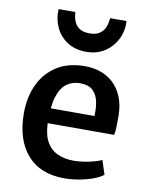

<svg xmlns="http://www.w3.org/2000/svg" viewBox="-91 -889 747 963"><g transform="rotate(10 282.5 -407.5)"><path d="M303 8Q180 8 113.8 -68.2Q47.5 -144.5 47.5 -279.5Q47.5 -360.5 77.2 -424.5Q107 -488.5 164.2 -525.8Q221.5 -563 305 -564Q347.5 -565 385.2 -552.5Q423 -540 452.2 -513.8Q481.5 -487.5 499 -446.8Q516.5 -406 517.5 -350Q517.5 -319 517 -293.8Q516.5 -268.5 512.5 -250H119.5L129.5 -326H398.5Q401 -366 393.8 -400.2Q386.5 -434.5 364.2 -455Q342 -475.5 299 -475.5Q261.5 -475.5 232.2 -454.8Q203 -434 187.2 -384.2Q171.5 -334.5 174 -247.5Q176.5 -187.5 198 -152.2Q219.5 -117 255 -102Q290.5 -87 335 -87Q355.5 -87 383.5 -91Q411.5 -95 437 -101.8Q462.5 -108.5 476 -116.5L499.5 -44.5Q481 -29.5 449 -17.8Q417 -6 378.8 1Q340.5 8 303 8ZM301 -636Q244.5 -636 204.5 -662.2Q164.5 -688.5 145 -731.2Q125.5 -774 128.5 -823H213.5Q214 -817 216 -802Q218 -787 225.8 -770.5Q233.5 -754 251.5 -742Q269.5 -730 302 -730Q334 -730 351.8 -742Q369.5 -754 377.8 -770.5Q386 -787 388.2 -802Q390.5 -817 391 -823H474.5Q477.5 -774 456.5 -731.2Q435.5 -688.5 395.5 -662.2Q355.5 -636 301 -636Z"/></g></svg>

Font: Merriweather Sans Medium
Style: Regular
Weight: 500
Designer: Eben Sorkin
Foundry: Eben Sorkin
Version: Version 2.001